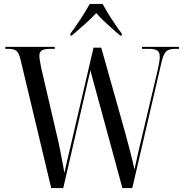

<svg xmlns="http://www.w3.org/2000/svg" viewBox="-20 -951 937 971"><path d="M83 -653Q75 -685 62 -694.5Q49 -704 22 -704H7V-714H257V-704H234Q203 -704 191 -695.5Q179 -687 179 -670Q179 -658 183 -636.5Q187 -615 189 -605L269 -261Q278 -224 288 -172Q298 -120 306 -76Q314 -116 324 -156.5Q334 -197 344 -242L453 -710H492L615 -273Q629 -221 640.5 -176.5Q652 -132 660 -94Q666 -120 670.5 -141Q675 -162 680.5 -186.5Q686 -211 695 -247L779 -603Q784 -626 786 -640.5Q788 -655 788 -664Q788 -686 776 -695Q764 -704 731 -704H698V-714H885V-704H865Q835 -704 821 -691.5Q807 -679 797 -637L649 0H599L437 -595L300 0H239ZM336 -781Q359 -811 387 -854Q415 -897 434 -931H499Q517 -897 545 -854Q573 -811 596 -781V-771H588Q575 -782 551 -803Q527 -824 503.5 -846.5Q480 -869 467 -885Q441 -857 406.5 -826.5Q372 -796 343 -771H336Z"/></svg>

Font: Noto Serif Display Condensed
Style: Regular
Weight: 400
Width: 3
Designer: Monotype Design Team
Foundry: Monotype Imaging Inc.
Version: Version 2.009